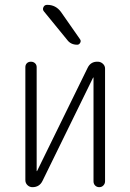

<svg xmlns="http://www.w3.org/2000/svg" viewBox="-20 -775 540 795"><path d="M114.3 0Q102.5 0 93.8 -8.3Q85 -16.6 85 -29.3V-497.1Q85 -506.8 91.3 -513.2Q97.7 -519.5 107.9 -519.5Q118.2 -519.5 125 -513.2Q131.8 -506.8 131.8 -497.1V-67.4Q131.8 -66.4 132.8 -66.4Q133.8 -66.4 133.8 -67.4L342.8 -494.1Q355.5 -520.5 384.8 -519.5Q396.5 -519.5 405.8 -511.2Q415 -502.9 415 -491.2V-24.4Q415 -14.6 408.2 -7.3Q401.4 0 391.1 0Q380.9 0 374 -6.8Q367.2 -13.7 367.2 -24.4V-453.1Q367.2 -454.1 366.2 -454.1Q365.2 -454.1 365.2 -453.1L156.2 -26.4Q143.6 0 114.3 0ZM175.8 -754.9Q210.9 -754.9 232.4 -725.6L311.5 -612.3Q316.4 -605.5 312 -597.7Q307.6 -589.8 299.8 -589.8Q272.5 -589.8 257.8 -610.4L162.1 -727.5Q155.3 -735.4 159.7 -745.1Q164.1 -754.9 174.8 -754.9Z"/></svg>

Font: Rounded-L Mgen+ 1mn light
Style: Regular
Weight: 200
Designer: [Source Han Sans]
Ryoko NISHIZUKA  (kana & ideographs); Paul D. Hunt (Latin, Greek & Cyrillic); Wenlong ZHANG  (bopomofo
Version: Version 1.059.20150602